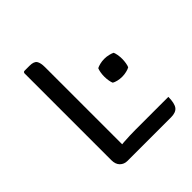

<svg xmlns="http://www.w3.org/2000/svg" viewBox="-154 -656 767 767"><g transform="rotate(-45 229.0 -273.0)"><path d="M166.5 0H134.5Q116 0 103.5 -12.2Q91 -24.5 91 -48V-540.5L96 -545.5H126.5Q151 -545.5 158.8 -534Q166.5 -522.5 166.5 -497.5ZM431 -65.5Q430.5 -28.5 419.2 -14.2Q408 0 380.5 0H134.5L107.5 -55Q141.5 -60.5 177.2 -63Q213 -65.5 245.5 -65.5ZM307 -303.5Q307 -315.5 309 -326.8Q311 -338 314 -344.5Q320.5 -348 332.2 -351Q344 -354 357.5 -354Q370 -354 382.2 -351Q394.5 -348 401 -344.5Q404 -338 406 -326.8Q408 -315.5 408 -303.5Q408 -292 406 -280.2Q404 -268.5 401 -262.5Q394.5 -258.5 382.2 -255.5Q370 -252.5 357.5 -252.5Q344 -252.5 332.2 -255.5Q320.5 -258.5 314 -262.5Q311 -268.5 309 -280.2Q307 -292 307 -303.5Z"/></g></svg>

Font: Signika SC
Style: Regular
Weight: 300
Designer: Anna Giedryś
Foundry: Anna Giedryś
Version: Version 2.000